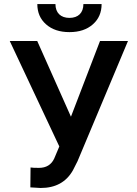

<svg xmlns="http://www.w3.org/2000/svg" viewBox="-20 -912 670 942"><path d="M389.2 -892.1C389.2 -849.1 363.8 -824.2 320.8 -824.2C277.8 -824.2 252 -849.1 252 -892.1H163.1C163.1 -851.1 177.2 -817.9 206.1 -792.5C234.9 -767.1 272.9 -754.4 320.8 -754.4C368.7 -754.4 406.7 -767.1 435.5 -792.5C464.4 -817.9 478.5 -851.1 478.5 -892.1ZM162.6 -710.9H27.8L271 -193.4L245.6 -133.3C231.4 -103.5 206.5 -88.4 171.4 -88.4C151.4 -88.4 137.7 -88.9 129.9 -90.3L128.9 7.3L179.7 10.3C252.4 10.3 305.2 -18.6 337.9 -76.7L360.4 -121.1L607.9 -710.9H470.7L328.1 -339.4Z"/></svg>

Font: Roboto Medium
Style: Regular
Weight: 500
Designer: Google
Version: Version 2.137; 2017